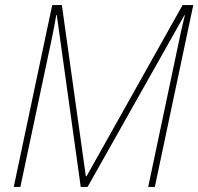

<svg xmlns="http://www.w3.org/2000/svg" viewBox="-20 -734 779 754"><path d="M34 0 185 -714H223L317 -42H320L697 -714H739L588 0H562L687 -592Q690 -609 695 -628Q700 -647 706 -674H704L324 0H297L203 -675H201Q196 -648 193 -630.5Q190 -613 185 -590L60 0Z"/></svg>

Font: Noto Sans SemiCondensed Thin
Style: Italic
Weight: 100
Width: 4
Italic angle: -12°
Designer: Monotype Design Team
Foundry: Monotype Imaging Inc.
Version: Version 2.013; ttfautohint (v1.8.4.7-5d5b)